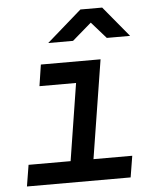

<svg xmlns="http://www.w3.org/2000/svg" viewBox="-55 -831 709 878"><g transform="rotate(-5 300.0 -392.5)"><path d="M33 0 49 -98H242L298 -452H130L145 -550H419L347 -98H525L509 0ZM187 -645 347 -785H447L563 -645H456L389 -721L301 -645Z"/></g></svg>

Font: NKDuy Mono SemiBold
Style: Italic
Weight: 600
Italic angle: -9°
Monospace: yes
Designer: NKDuy
Foundry: NKDuy
Version: Version 2.251; ttfautohint (v1.8.4.7-5d5b)